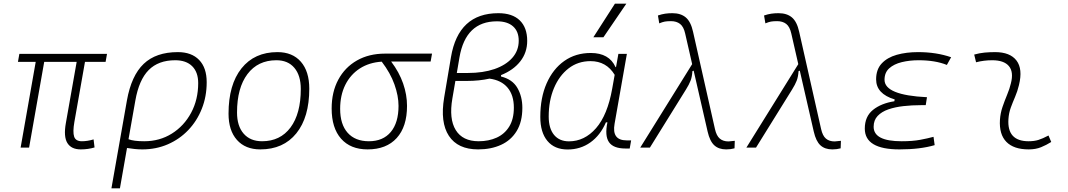

<svg xmlns="http://www.w3.org/2000/svg" viewBox="-20 -815 5899 1060"><path d="M425.8 9.8Q373.5 9.8 351.8 -25.6Q330.1 -61 343.8 -136.7L403.3 -473.6H224.1L140.6 0H93.8L177.2 -473.6H79.1L86.9 -517.6H570.8L563 -473.6H449.2L390.6 -141.6Q380.9 -85.9 389.4 -60.5Q397.9 -35.2 432.1 -35.2Q462.9 -35.2 496.6 -45.4L502 -1Q466.3 9.8 425.8 9.8Z M961.9 -527.3Q1037.6 -527.3 1079.3 -484.1Q1121.1 -440.9 1121.1 -361.3Q1121.1 -282.2 1094.2 -214.6Q1067.4 -147 1019.3 -96.7Q971.2 -46.4 906.5 -18.3Q841.8 9.8 765.6 9.8Q744.1 9.8 723.4 7.6Q702.6 5.4 681.2 2L642.1 224.6H595.2L680.7 -260.3Q705.1 -397.5 773.2 -462.4Q841.3 -527.3 961.9 -527.3ZM689.5 -46.4Q717.8 -35.2 776.4 -35.2Q861.3 -35.2 928.7 -77.4Q996.1 -119.6 1035.2 -192.4Q1074.2 -265.1 1074.2 -356.4Q1074.2 -416.5 1041 -449.5Q1007.8 -482.4 947.3 -482.4Q854.5 -482.4 800.8 -428.2Q747.1 -374 727.1 -259.3Z M1417 9.8Q1334.5 9.8 1288.1 -42.5Q1241.7 -94.7 1241.7 -187.5Q1241.7 -347.7 1313.2 -437.5Q1384.8 -527.3 1511.7 -527.3Q1594.7 -527.3 1641.1 -474.1Q1687.5 -420.9 1687.5 -325.2Q1687.5 -167.5 1616 -78.9Q1544.4 9.8 1417 9.8ZM1426.8 -35.2Q1527.3 -35.2 1584 -111.3Q1640.6 -187.5 1640.6 -323.7Q1640.6 -398.4 1605.2 -440.4Q1569.8 -482.4 1505.9 -482.4Q1403.8 -482.4 1346.2 -406Q1288.6 -329.6 1288.6 -193.8Q1288.6 -119.1 1325.2 -77.1Q1361.8 -35.2 1426.8 -35.2Z M2009.3 9.8Q1915 9.8 1863 -49.3Q1811 -108.4 1811 -215.8Q1811 -307.1 1847.7 -375.2Q1884.3 -443.4 1950.7 -481.2Q2017.1 -519 2106 -519H2365.2L2357.4 -475.1H2139.6Q2184.1 -416 2205.6 -354Q2227.1 -292 2227.1 -230.5Q2227.1 -115.7 2170.2 -53Q2113.3 9.8 2009.3 9.8ZM2087.4 -474.6Q2018.1 -470.2 1966.3 -436.8Q1914.6 -403.3 1886.2 -346.2Q1857.9 -289.1 1857.9 -213.9Q1857.9 -128.4 1899.4 -81.8Q1940.9 -35.2 2016.6 -35.2Q2094.7 -35.2 2137.5 -86.4Q2180.2 -137.7 2180.2 -230.5Q2180.2 -285.6 2157.7 -348.9Q2135.3 -412.1 2087.4 -474.6Z M2619.6 9.8Q2507.3 9.8 2458.3 -64.9Q2409.2 -139.6 2432.1 -276.4L2469.7 -499.5Q2510.7 -742.2 2731.4 -742.2Q2808.6 -742.2 2849.6 -702.4Q2890.6 -662.6 2890.6 -589.4Q2890.6 -524.9 2852.5 -476.3Q2814.5 -427.7 2746.1 -400.4V-392.6Q2809.1 -377 2836.4 -329.6Q2863.8 -282.2 2863.8 -219.7Q2863.8 -142.6 2832.5 -91.6Q2801.3 -40.5 2746.3 -15.4Q2691.4 9.8 2619.6 9.8ZM2682.6 -380.9Q2625.5 -368.2 2558.6 -368.2H2494.1L2477.5 -271.5Q2458 -158.7 2496.1 -96.9Q2534.2 -35.2 2622.6 -35.2Q2678.2 -35.2 2722.2 -55.2Q2766.1 -75.2 2791.5 -116.5Q2816.9 -157.7 2816.9 -220.7Q2816.9 -289.6 2782.5 -330.8Q2748 -372.1 2682.6 -380.9ZM2502 -412.1H2563Q2647 -412.1 2710 -433.8Q2772.9 -455.6 2808.3 -495.6Q2843.8 -535.6 2843.8 -590.3Q2843.8 -641.6 2812.5 -669.4Q2781.2 -697.3 2723.1 -697.3Q2550.8 -697.3 2516.6 -498Z M3380.9 -444.3 3394 -517.6H3440.9L3373 -131.8Q3356.4 -40 3439.5 -40H3464.4L3456.5 4.9H3433.1Q3366.2 4.9 3342 -30.3Q3317.9 -65.4 3333.5 -139.6H3325.2Q3294.4 -67.9 3239.5 -28.8Q3184.6 10.3 3113.8 10.3Q3041.5 10.3 3002.2 -36.9Q2962.9 -84 2962.9 -169.4Q2962.9 -275.4 2997.8 -354.7Q3032.7 -434.1 3095.2 -478.3Q3157.7 -522.5 3241.7 -522.5Q3343.3 -522.5 3378.4 -444.3ZM3240.2 -477.5Q3170.9 -477.5 3119.1 -437.5Q3067.4 -397.5 3038.3 -328.4Q3009.3 -259.3 3009.3 -171.9Q3009.3 -106 3038.8 -70.3Q3068.4 -34.7 3121.1 -34.7Q3207 -34.7 3270.5 -107.2Q3334 -179.7 3359.9 -325.7L3373.5 -401.9Q3327.6 -477.5 3240.2 -477.5ZM3255.9 -609.4 3375 -794.9H3438L3311.5 -609.4Z M3989.3 9.8Q3948.2 9.8 3923.6 -12.7Q3898.9 -35.2 3886.7 -88.4L3809.6 -424.8L3802.7 -422.4Q3800.8 -391.1 3792.5 -369.6Q3784.2 -348.1 3767.1 -320.8L3567.9 0H3514.6L3801.3 -460.9L3762.7 -629.9Q3754.4 -667.5 3734.6 -682.9Q3714.8 -698.2 3684.6 -698.2Q3662.6 -698.2 3649.9 -695.8Q3637.2 -693.4 3619.6 -686L3612.3 -729.5Q3633.8 -736.8 3652.3 -739.5Q3670.9 -742.2 3692.4 -742.2Q3738.3 -742.2 3766.1 -718.8Q3793.9 -695.3 3806.2 -639.6L3927.2 -102.5Q3935.5 -65.4 3953.9 -49.8Q3972.2 -34.2 4002 -34.2Q4009.3 -34.2 4036.6 -37.6L4035.2 3.9Q4014.2 9.8 3989.3 9.8Z M4575.2 9.8Q4534.2 9.8 4509.5 -12.7Q4484.9 -35.2 4472.7 -88.4L4395.5 -424.8L4388.7 -422.4Q4386.7 -391.1 4378.4 -369.6Q4370.1 -348.1 4353 -320.8L4153.8 0H4100.6L4387.2 -460.9L4348.6 -629.9Q4340.3 -667.5 4320.6 -682.9Q4300.8 -698.2 4270.5 -698.2Q4248.5 -698.2 4235.8 -695.8Q4223.1 -693.4 4205.6 -686L4198.2 -729.5Q4219.7 -736.8 4238.3 -739.5Q4256.8 -742.2 4278.3 -742.2Q4324.2 -742.2 4352.1 -718.8Q4379.9 -695.3 4392.1 -639.6L4513.2 -102.5Q4521.5 -65.4 4539.8 -49.8Q4558.1 -34.2 4587.9 -34.2Q4595.2 -34.2 4622.6 -37.6L4621.1 3.9Q4600.1 9.8 4575.2 9.8Z M4945.8 9.8Q4754.4 9.8 4754.4 -105Q4754.4 -171.9 4799.6 -208.3Q4844.7 -244.6 4917.5 -255.9L4919.4 -266.1Q4816.9 -296.9 4816.9 -377Q4816.9 -431.6 4847.7 -464.6Q4878.4 -497.6 4930.9 -512.5Q4983.4 -527.3 5048.3 -527.3Q5149.4 -527.3 5231 -499L5207.5 -456.5Q5143.6 -482.4 5051.3 -482.4Q5001.5 -482.4 4958.5 -471.9Q4915.5 -461.4 4889.4 -438Q4863.3 -414.6 4863.3 -374.5Q4863.3 -289.6 5097.7 -278.3L5090.8 -234.4H5063Q5014.6 -234.4 4968.3 -229.2Q4921.9 -224.1 4884.5 -211.2Q4847.2 -198.2 4825.2 -174.8Q4803.2 -151.4 4803.2 -115.2Q4803.2 -35.2 4957.5 -35.2Q5018.1 -35.2 5059.6 -43Q5101.1 -50.8 5133.8 -59.6L5140.1 -13.7Q5060.1 9.8 4945.8 9.8Z M5768.6 -66.9 5783.7 -31.2Q5756.8 -14.2 5727.3 -2.2Q5697.8 9.8 5659.2 9.8Q5576.7 9.8 5536.1 -31.7Q5495.6 -73.2 5500.5 -153.3Q5502.9 -189.9 5514.6 -224.4Q5526.4 -258.8 5540 -291.5Q5553.7 -324.2 5561 -355Q5577.1 -417.5 5550 -450Q5522.9 -482.4 5458 -482.4Q5411.6 -482.4 5368.7 -471.2L5358.4 -513.7Q5387.2 -522 5416 -524.7Q5444.8 -527.3 5473.6 -527.3Q5556.6 -527.3 5592 -480.7Q5627.4 -434.1 5605.5 -345.2Q5597.2 -310.5 5584.2 -280.5Q5571.3 -250.5 5560.5 -221.2Q5549.8 -191.9 5547.4 -157.7Q5539.1 -35.2 5658.7 -35.2Q5689.5 -35.2 5712.9 -42.5Q5736.3 -49.8 5768.6 -66.9Z"/></svg>

Font: Cascadia Mono NF ExtraLight
Style: Italic
Weight: 200
Italic angle: -10°
Monospace: yes
Designer: Aaron Bell
Foundry: Saja Typeworks
Version: Version 2404.023; ttfautohint (v1.8.4)